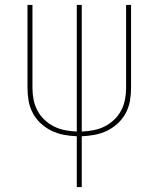

<svg xmlns="http://www.w3.org/2000/svg" viewBox="-20 -550 640 775"><path d="M290 205V0Q263 -1 237 -6Q211 -11 187.5 -22.5Q164 -34 144.5 -52Q125 -70 112.5 -93.5Q100 -117 95.5 -143Q91 -169 91 -195V-530H111V-195Q111 -171 115.5 -148Q120 -125 131 -104Q142 -83 159.5 -66.5Q177 -50 198 -39.5Q219 -29 242.5 -24.5Q266 -20 290 -19V-530H310V-19Q334 -20 357.5 -24.5Q381 -29 402 -39.5Q423 -50 440.5 -66.5Q458 -83 469 -104Q480 -125 484.5 -148Q489 -171 489 -195V-530H509V-195Q509 -169 504.5 -143Q500 -117 487.5 -93.5Q475 -70 455.5 -52Q436 -34 412.5 -22.5Q389 -11 363 -6Q337 -1 310 0V205Z"/></svg>

Font: Iosevka Curly Thin Extended
Style: Regular
Weight: 100
Width: 7
Monospace: yes
Designer: Belleve Invis
Foundry: Belleve Invis
Version: Version 11.1.0; ttfautohint (v1.8.3)